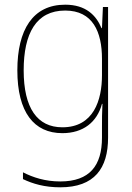

<svg xmlns="http://www.w3.org/2000/svg" viewBox="-20 -558 564 819"><path d="M258 -538C120 -538 54 -431 54 -258C54 -79 125 10 246 10C335 10 394 -37 415 -115H417C415 -75 415 -51 415 -15V29C415 148 363 216 237 216C173 216 121 199 78 177V206C120 226 170 241 237 241C383 241 441 160 441 29V-528H419L415 -438H413C390 -493 346 -538 258 -538ZM258 -513C376 -513 415 -422 415 -307V-237C415 -132 380 -15 246 -15C139 -15 81 -97 81 -258C81 -415 134 -513 258 -513Z"/></svg>

Font: Noto Sans Gujarati UI SemiCondensed Thin
Style: Regular
Weight: 100
Width: 4
Designer: Jelle Bosma - Monotype Design Team, Universal Thirst
Foundry: Monotype Imaging Inc.
Version: Version 2.106